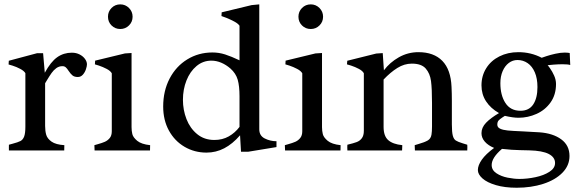

<svg xmlns="http://www.w3.org/2000/svg" viewBox="-20 -692 2671 883"><path d="M275.9 -24.4 275.4 0H21Q21 -3.9 20.8 -12.7Q20.5 -21.5 21 -26.4L37.1 -30.8Q63 -37.6 74.2 -43.5Q85.4 -49.3 91.1 -64.2Q96.7 -79.1 96.7 -109.9V-355.5Q90.3 -366.2 73.2 -375.2Q56.2 -384.3 37.8 -390.1Q19.5 -396 19.5 -395.5L20.5 -412.6L150.4 -447.3H178.2L186 -357.4Q213.4 -407.7 242.9 -428.7Q272.5 -449.7 310.5 -449.7Q330.1 -449.7 345.9 -441.7Q361.8 -433.6 370.8 -421.1Q379.9 -408.7 379.9 -396Q379.9 -387.7 375.2 -373.5Q370.6 -359.4 361.1 -348.6Q351.6 -337.9 337.9 -337.9Q322.3 -337.9 313.5 -345Q304.7 -352.1 295.4 -366.2Q288.6 -377 282.5 -382.3Q276.4 -387.7 267.1 -387.7Q251.5 -387.7 239 -378.7Q226.6 -369.6 217.3 -356.4Q208 -343.3 194.8 -321.3L187.5 -309.1V-112.8Q187.5 -89.8 192.6 -72Q197.8 -54.2 217.3 -40.5Q236.8 -26.9 275.9 -24.4Z M589.8 -615.2Q589.8 -591.3 573.2 -575Q556.6 -558.6 533.2 -558.6Q509.3 -558.6 492.9 -575Q476.6 -591.3 476.6 -615.2Q476.6 -638.7 492.9 -655.3Q509.3 -671.9 533.2 -671.9Q556.6 -671.9 573.2 -655.3Q589.8 -638.7 589.8 -615.2ZM416.5 -396 417.5 -413.1 554.7 -446.3 585 -448.2V-107.4Q585 -90.3 588.6 -75.2Q592.3 -60.1 611.1 -44.4Q629.9 -28.8 670.4 -24.4Q670.4 -8.3 669.9 0H415Q414.1 -8.8 414.1 -24.4L427.7 -28.3Q449.2 -34.2 462.4 -40Q475.6 -45.9 484.9 -57.4Q494.1 -68.8 494.1 -88.4V-355Q487.8 -366.2 470.5 -375.2Q453.1 -384.3 434.8 -390.4Q416.5 -396.5 416.5 -396Z M998.5 -618.2 999.5 -635.3 1137.2 -668.5 1172.4 -671.9V-97.2Q1172.4 -67.9 1197.5 -55.2Q1222.7 -42.5 1251.5 -42.5V-15.6L1121.1 5.9H1088.4L1084 -69.8Q1049.3 -29.8 1011.2 -10Q973.1 9.8 929.7 9.8Q874.5 9.8 828.9 -16.8Q783.2 -43.5 756.8 -91.6Q730.5 -139.6 730.5 -202.1Q730.5 -273.9 760 -330.6Q789.6 -387.2 841.3 -418.9Q893.1 -450.7 957 -450.7Q986.8 -450.7 1015.1 -441.7Q1043.5 -432.6 1081.5 -414.6V-573.7Q1075.2 -583.5 1056.9 -593.3Q1038.6 -603 1021.2 -609.9Q1003.9 -616.7 998.5 -618.2ZM1039.6 -377Q1020 -394 997.6 -403.6Q975.1 -413.1 952.1 -413.1Q913.6 -413.1 883.8 -388.2Q854 -363.3 837.6 -322Q821.3 -280.8 821.3 -232.9Q821.3 -186.5 837.6 -144.3Q854 -102.1 886.7 -75.2Q919.4 -48.3 965.8 -48.3Q1002.9 -48.3 1032 -64.7Q1061 -81.1 1081.5 -108.4V-249Q1081.5 -296.4 1073.2 -325.4Q1064.9 -354.5 1039.6 -377Z M1465.8 -615.2Q1465.8 -591.3 1449.2 -575Q1432.6 -558.6 1409.2 -558.6Q1385.3 -558.6 1368.9 -575Q1352.5 -591.3 1352.5 -615.2Q1352.5 -638.7 1368.9 -655.3Q1385.3 -671.9 1409.2 -671.9Q1432.6 -671.9 1449.2 -655.3Q1465.8 -638.7 1465.8 -615.2ZM1292.5 -396 1293.5 -413.1 1430.7 -446.3 1460.9 -448.2V-107.4Q1460.9 -90.3 1464.6 -75.2Q1468.3 -60.1 1487.1 -44.4Q1505.9 -28.8 1546.4 -24.4Q1546.4 -8.3 1545.9 0H1291Q1290 -8.8 1290 -24.4L1303.7 -28.3Q1325.2 -34.2 1338.4 -40Q1351.6 -45.9 1360.8 -57.4Q1370.1 -68.8 1370.1 -88.4V-355Q1363.8 -366.2 1346.4 -375.2Q1329.1 -384.3 1310.8 -390.4Q1292.5 -396.5 1292.5 -396Z M1830.1 -24.4Q1830.1 -17.1 1829.6 -9.8Q1829.1 -2.4 1829.1 0H1577.6L1577.1 -15.6Q1577.1 -23.4 1577.6 -26.4Q1606 -33.2 1620.4 -38.6Q1634.8 -43.9 1644 -56.2Q1653.3 -68.4 1653.3 -90.3V-355Q1647.5 -366.2 1630.4 -375.2Q1613.3 -384.3 1594.5 -390.4Q1575.7 -396.5 1575.7 -396L1577.1 -412.6L1710.4 -445.8L1740.2 -447.8L1745.6 -368.7Q1772.5 -404.8 1814.2 -428.5Q1856 -452.1 1904.3 -452.1Q1975.1 -452.1 2014.2 -412.1Q2053.2 -372.1 2056.6 -292.5Q2058.1 -261.2 2058.1 -228.5V-119.6Q2058.1 -84 2062.5 -67.9Q2066.9 -51.8 2076.4 -45.7Q2085.9 -39.6 2108.4 -32.7L2128.9 -26.4Q2129.4 -23.4 2129.4 -15.6L2128.9 0H1888.2Q1888.2 -2.9 1887.7 -10Q1887.2 -17.1 1887.2 -24.4Q1890.6 -25.9 1906.7 -30.3Q1932.6 -37.6 1947 -45.9Q1961.4 -54.2 1964.4 -72.8Q1966.8 -86.9 1966.8 -110.4V-219.2Q1966.8 -284.2 1962.2 -319.3Q1957.5 -354.5 1937.7 -377Q1918 -399.4 1874 -399.4Q1839.4 -399.4 1807.4 -379.4Q1775.4 -359.4 1744.1 -326.2V-108.4Q1744.1 -66.4 1765.4 -47.6Q1786.6 -28.8 1830.1 -24.4Z M2567.4 -396.5Q2547.9 -396.5 2526.4 -394.8Q2504.9 -393.1 2498.5 -392.1Q2498.5 -393.1 2509.3 -378.2Q2520 -363.3 2528.6 -344Q2537.1 -324.7 2537.1 -305.7Q2537.1 -256.3 2512.2 -221.2Q2487.3 -186 2447.5 -168.2Q2407.7 -150.4 2364.3 -150.4Q2339.8 -150.4 2301.8 -159.2Q2300.3 -158.2 2290.5 -151.9Q2278.3 -144 2272.7 -137.5Q2267.1 -130.9 2267.1 -118.7Q2267.1 -106.4 2279.8 -100.3Q2292.5 -94.2 2314 -92Q2335.4 -89.8 2382.3 -87.9Q2417.5 -86.4 2460.9 -83.5Q2522.9 -79.1 2561 -51.3Q2599.1 -23.4 2599.1 25.4Q2599.1 69.3 2566.4 102.5Q2533.7 135.7 2478.3 153.6Q2422.9 171.4 2356.4 171.4Q2301.3 171.4 2260.7 159.4Q2220.2 147.5 2199 128.7Q2177.7 109.9 2177.7 89.8Q2177.7 68.4 2195.8 42.5Q2213.9 16.6 2252.4 -11.7Q2225.1 -22.9 2209.7 -40.5Q2194.3 -58.1 2194.3 -79.6Q2194.3 -105.5 2215.3 -127.4Q2236.3 -149.4 2274.9 -171.9Q2236.3 -193.8 2215.3 -226.1Q2194.3 -258.3 2194.3 -299.3Q2194.3 -343.3 2216.1 -378.2Q2237.8 -413.1 2276.6 -432.6Q2315.4 -452.1 2363.8 -452.1Q2421.9 -452.1 2471.2 -426.3Q2476.1 -428.2 2493.2 -433.8Q2510.3 -439.5 2533.9 -444.8Q2557.6 -450.2 2577.1 -450.2Q2584 -450.2 2591.1 -449.5Q2598.1 -448.7 2600.1 -448.2L2602.5 -393.1Q2591.8 -396.5 2567.4 -396.5ZM2373.5 -182.6Q2413.1 -182.6 2432.4 -211.9Q2451.7 -241.2 2451.7 -291.5Q2451.7 -331.1 2439.7 -359.1Q2427.7 -387.2 2406.7 -401.6Q2385.7 -416 2359.9 -416Q2337.9 -416 2320.1 -402.6Q2302.2 -389.2 2291.7 -365Q2281.2 -340.8 2281.2 -309.6Q2281.2 -253.9 2304.4 -218.3Q2327.6 -182.6 2373.5 -182.6ZM2288.6 -7.3Q2241.2 33.2 2241.2 66.9Q2241.2 90.3 2262.9 104.7Q2284.7 119.1 2314.2 125Q2343.8 130.9 2369.1 130.9Q2404.8 130.9 2442.9 122.8Q2481 114.7 2506.8 98.1Q2532.7 81.5 2532.7 57.6Q2532.7 31.2 2503.7 16.1Q2474.6 1 2414.1 -0.5L2372.6 -1.5Q2335.4 -2 2288.6 -7.3Z"/></svg>

Font: Radley
Style: Regular
Weight: 400
Designer: Vernon Adams
Foundry: Vernon Adams
Version: Version 1.003; ttfautohint (v1.6)